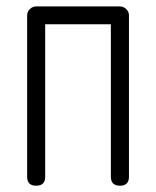

<svg xmlns="http://www.w3.org/2000/svg" viewBox="-20 -591 496 611"><path d="M390.4 -28.6Q390.4 0 361.8 0Q332.8 0 332.8 -28.6V-513.7H123.8V-28.6Q123.8 0 95 0Q66.4 0 66.4 -28.6V-542.2Q66.4 -553.7 75.1 -562.1Q83.7 -570.6 95 -570.6H361.8Q372.8 -570.6 381.6 -562.1Q390.4 -553.7 390.4 -542.2Z"/></svg>

Font: EnergyBar
Style: Regular
Weight: 400
Italic angle: -10°
Version: 1.0 2000-03-28